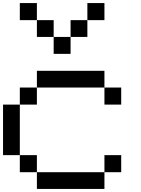

<svg xmlns="http://www.w3.org/2000/svg" viewBox="-20 -1243 929 1263"><path d="M222.7 0Q222.7 -27.3 222.7 -110.4Q333 -110.4 667 -110.4Q667 -83 667 0Q555.7 0 222.7 0ZM110.4 -110.4Q110.4 -138.7 110.4 -222.7Q138.7 -222.7 222.7 -222.7Q222.7 -194.3 222.7 -110.4Q194.3 -110.4 110.4 -110.4ZM667 -110.4Q667 -138.7 667 -222.7Q694.3 -222.7 777.3 -222.7Q777.3 -194.3 777.3 -110.4Q750 -110.4 667 -110.4ZM0 -222.7Q0 -305.7 0 -554.7Q27.3 -554.7 110.4 -554.7Q110.4 -471.7 110.4 -222.7Q83 -222.7 0 -222.7ZM110.4 -554.7Q110.4 -583 110.4 -667Q138.7 -667 222.7 -667Q222.7 -638.7 222.7 -554.7Q194.3 -554.7 110.4 -554.7ZM667 -554.7Q667 -583 667 -667Q694.3 -667 777.3 -667Q777.3 -638.7 777.3 -554.7Q750 -554.7 667 -554.7ZM222.7 -667Q222.7 -694.3 222.7 -777.3Q333 -777.3 667 -777.3Q667 -750 667 -667Q555.7 -667 222.7 -667ZM333 -888.7Q333 -917 333 -1000Q360.4 -1000 444.3 -1000Q444.3 -972.7 444.3 -888.7Q417 -888.7 333 -888.7ZM222.7 -1000Q222.7 -1027.3 222.7 -1110.4Q250 -1110.4 333 -1110.4Q333 -1083 333 -1000Q305.7 -1000 222.7 -1000ZM444.3 -1000Q444.3 -1027.3 444.3 -1110.4Q471.7 -1110.4 554.7 -1110.4Q554.7 -1083 554.7 -1000Q527.3 -1000 444.3 -1000ZM110.4 -1110.4Q110.4 -1138.7 110.4 -1222.7Q138.7 -1222.7 222.7 -1222.7Q222.7 -1194.3 222.7 -1110.4Q194.3 -1110.4 110.4 -1110.4ZM554.7 -1110.4Q554.7 -1138.7 554.7 -1222.7Q583 -1222.7 667 -1222.7Q667 -1194.3 667 -1110.4Q638.7 -1110.4 554.7 -1110.4Z"/></svg>

Font: Ingsat TST_CRD
Style: Regular
Weight: 300
Designer: Tofik Waleny
Version: 1.0